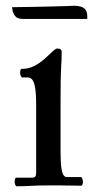

<svg xmlns="http://www.w3.org/2000/svg" viewBox="-20 -647 338 669"><path d="M191 -118Q191 -80 194 -61Q197 -42 202 -36Q207 -30 212 -30H261Q265 -30 267 -24Q269 -18 269 -13Q269 -9 267.5 -4.5Q266 0 263 0Q236 0 219.5 -0.5Q203 -1 189 -1Q175 -1 154 -1Q111 -1 89 0.5Q67 2 38 2Q35 2 33 -3.5Q31 -9 31 -13Q31 -18 32.5 -23Q34 -28 36 -28H94Q106 -28 106 -45V-280Q106 -323 102 -343.5Q98 -364 91.5 -370.5Q85 -377 78 -377H58Q55 -377 52.5 -382.5Q50 -388 50 -393Q50 -396 51 -401.5Q52 -407 56 -407Q80 -407 100 -417.5Q120 -428 136 -442.5Q152 -457 163 -467.5Q174 -478 180 -478Q195 -478 195 -466Q195 -452 194.5 -440.5Q194 -429 193 -412.5Q192 -396 191.5 -369Q191 -342 191 -297ZM237 -627Q263 -627 274.5 -617Q286 -607 284 -581H59Q40 -581 32.5 -591.5Q25 -602 23.5 -612Q22 -622 22 -622Q56 -622 93.5 -623Q131 -624 163.5 -624.5Q196 -625 216.5 -626Q237 -627 237 -627Z"/></svg>

Font: Sedan
Style: Regular
Weight: 400
Designer: Sebastian Salazar
Foundry: Sebastian Salazar
Version: Version 1.100; ttfautohint (v1.8.4.7-5d5b)